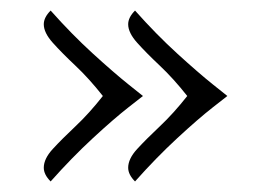

<svg xmlns="http://www.w3.org/2000/svg" viewBox="-20 -403 498 364"><path d="M411 -221Q411 -221 383.5 -199.5Q356 -178 316 -141Q276 -104 236 -59Q223 -72 223 -85Q223 -102 240 -120.5Q257 -139 283 -163.5Q309 -188 335 -221Q309 -254 283 -278.5Q257 -303 240 -322Q223 -341 223 -357Q223 -370 236 -383Q276 -338 316 -301.5Q356 -265 383.5 -243Q411 -221 411 -221ZM251 -221Q251 -221 223.5 -199.5Q196 -178 156 -141Q116 -104 76 -59Q63 -72 63 -85Q63 -102 80 -120.5Q97 -139 123 -163.5Q149 -188 175 -221Q149 -254 123 -278.5Q97 -303 80 -322Q63 -341 63 -357Q63 -370 76 -383Q116 -338 156 -301.5Q196 -265 223.5 -243Q251 -221 251 -221Z"/></svg>

Font: Sedan SC
Style: Regular
Weight: 400
Designer: Sebastian Salazar
Foundry: Sebastian Salazar
Version: Version 1.100; ttfautohint (v1.8.4.7-5d5b)